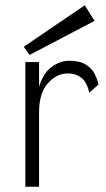

<svg xmlns="http://www.w3.org/2000/svg" viewBox="-20 -707 403 727"><path d="M76 0V-472H128V-378Q143 -430 175.5 -453.5Q208 -477 241 -477Q282 -477 305 -462.5Q328 -448 338.5 -427Q349 -406 353 -387L318 -356Q309 -397 287.5 -413Q266 -429 237 -429Q194 -429 161 -391.5Q128 -354 128 -283V0ZM92 -499 70 -530 301 -687 338 -628Z"/></svg>

Font: Lil Grotesk Light
Style: Regular
Weight: 300
Designer: Bastien Sozeau
Foundry: NBR — Bastien Sozeau
Version: Version 3.003; ttfautohint (v1.8.4.7-5d5b);gftools[0.9.33]